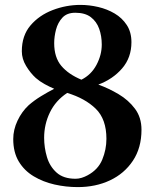

<svg xmlns="http://www.w3.org/2000/svg" viewBox="-20 -762 630 783"><path d="M414 -196Q414 -276 370.5 -318.5Q327 -361 254 -383Q207 -352 183.5 -303.5Q160 -255 160 -200Q160 -160 171.5 -121.5Q183 -83 211 -58Q239 -33 288 -33Q301 -33 313.5 -37Q326 -41 337 -47Q380 -70 397 -111Q414 -152 414 -196ZM395 -580Q395 -615 384.5 -644.5Q374 -674 350.5 -692Q327 -710 287 -710Q253 -710 234.5 -690Q216 -670 208.5 -641.5Q201 -613 201 -586Q201 -528 230 -493.5Q259 -459 312 -437Q352 -457 373.5 -497.5Q395 -538 395 -580ZM557 -233Q557 -159 522 -106.5Q487 -54 428.5 -26.5Q370 1 297 1Q249 1 202.5 -9.5Q156 -20 117.5 -43Q79 -66 56.5 -103.5Q34 -141 34 -195Q34 -233 51.5 -270Q69 -307 97 -333Q120 -353 147 -369.5Q174 -386 201 -400Q182 -408 162 -419Q142 -430 126 -444Q104 -464 86.5 -493Q69 -522 69 -553Q69 -617 104.5 -658.5Q140 -700 195 -721Q250 -742 308 -742Q344 -742 380.5 -733.5Q417 -725 447.5 -707Q478 -689 497 -660Q516 -631 516 -590Q516 -527 478 -483Q440 -439 381 -417Q423 -402 463.5 -378Q504 -354 530.5 -318.5Q557 -283 557 -233Z"/></svg>

Font: Kaisei Tokumin ExtraBold
Style: Regular
Weight: 800
Designer: Font-Kai, 金井和夫
Foundry: KAZUO KANAI
Version: Version 5.003